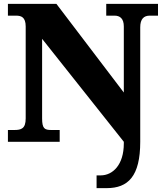

<svg xmlns="http://www.w3.org/2000/svg" viewBox="-20 -734 846 994"><path d="M480 240H532C643 240 706 179 706 0V-593C706 -636 725 -653 755 -653H798V-714H530V-653H573C600 -653 621 -639 621 -597V-255L272 -714H21V-653H63C89 -653 113 -646 113 -597V-121C113 -68 90 -61 54 -61H21V0H289V-61H246C211 -61 198 -68 198 -121V-533L621 0V9C621 119 564 174 501 174H480Z"/></svg>

Font: Noto Serif Gurmukhi Black
Style: Regular
Weight: 900
Designer: Vaibhav Singh and the Monotype Design Team
Foundry: Monotype Imaging Inc.
Version: Version 2.004